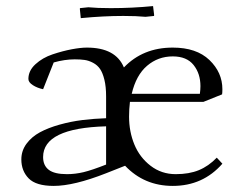

<svg xmlns="http://www.w3.org/2000/svg" viewBox="-20 -610 810 637"><path d="M50.8 -81.1Q50.8 -109.9 67.9 -133.1Q85 -156.2 112.5 -171.1Q140.1 -186 177.7 -196.5Q215.3 -207 253.2 -211.7Q291 -216.3 332 -217.8V-290Q332 -322.3 326.4 -345.2Q320.8 -368.2 312 -381.1Q303.2 -394 288.8 -401.6Q274.4 -409.2 260.7 -411.1Q247.1 -413.1 228 -413.1Q194.8 -413.1 158.2 -402.8L123 -314Q104 -317.9 89.1 -327.4Q74.2 -336.9 74.2 -348.1Q74.2 -375.5 97.7 -397Q121.1 -418.5 154.5 -429.7Q188 -440.9 217.8 -446.5Q247.6 -452.1 268.1 -452.1Q363.8 -452.1 391.1 -386.2Q454.1 -452.1 553.2 -452.1Q631.8 -452.1 674.8 -410.9Q717.8 -369.6 717.8 -314Q717.8 -302.7 716.8 -296.9L654.8 -272H411.1Q408.2 -247.6 408.2 -223.1Q408.2 -173.3 425.8 -130.6Q443.4 -87.9 479.5 -60.1Q515.6 -32.2 563 -32.2Q607.4 -32.2 639.6 -45.4Q671.9 -58.6 699.2 -86.9L717.8 -66.9Q653.3 6.8 553.2 6.8Q458.5 6.8 395 -60.1L332 -35.2Q225.1 6.8 158.2 6.8Q99.6 6.8 75.2 -18.1Q50.8 -43 50.8 -81.1ZM123 -88.9Q123 -61 141.8 -46.6Q160.6 -32.2 202.1 -32.2Q229.5 -32.2 257.1 -38.8Q284.7 -45.4 332 -64V-190.9Q123 -185.1 123 -88.9ZM245.1 -578.1V-583L272.9 -585.9Q302.7 -583 347.2 -583Q418 -583 487.8 -589.8L491.2 -562V-557.1L462.9 -554.2Q433.1 -557.1 389.2 -557.1Q323.2 -557.1 248 -549.8ZM417 -298.8H643.1Q645 -312.5 645 -324.2Q645 -365.7 622.3 -394.3Q599.6 -422.9 553.2 -422.9Q504.4 -422.9 468 -391.8Q431.6 -360.8 417 -298.8Z"/></svg>

Font: Dihjauti S
Style: Regular
Weight: 400
Designer: T. Christopher White
Version: Version 3.0.0